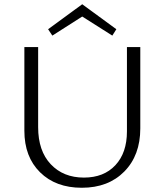

<svg xmlns="http://www.w3.org/2000/svg" viewBox="-20 -880 777 906"><path d="M368 -802 227 -712 207 -742 368 -860 529 -742 510 -712ZM579 -658H642V-274Q642 -147 566.5 -70.5Q491 6 366 6Q243 6 169 -67Q95 -140 95 -263V-658H160V-280Q160 -168 219.5 -105Q279 -42 376 -42Q470 -42 524.5 -100.5Q579 -159 579 -260Z"/></svg>

Font: EauTestSC Semilight
Style: Regular
Weight: 300
Designer: Christian Thalmann (Catharsis Fonts)
Version: Version 0.001;PS 000.001;hotconv 1.0.88;makeotf.lib2.5.64775